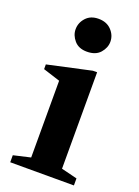

<svg xmlns="http://www.w3.org/2000/svg" viewBox="-147 -835 650 898"><g transform="rotate(20 178.0 -386.0)"><path d="M23.5 0V-35L108 -54.5V-436.5L23.5 -463.5V-487L240.5 -534.5H261.5V-54.5L340.5 -35V0ZM183 -608.5Q142 -608.5 120 -634Q98 -659.5 98 -689.5Q98 -722 120.8 -747Q143.5 -772 183 -772Q223.5 -772 247.2 -747Q271 -722 271 -689.5Q271 -659.5 248.8 -634Q226.5 -608.5 183 -608.5Z"/></g></svg>

Font: Libre Caslon Text
Style: Regular
Weight: 400
Designer: Pablo Impallari, Rodrigo Fuenzalida, Katja Schimmel
Foundry: Pablo Impallari, Rodrigo Fuenzalida
Version: Version 2.000